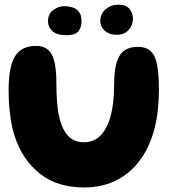

<svg xmlns="http://www.w3.org/2000/svg" viewBox="-20 -785 753 824"><path d="M340.5 19.5Q226 19.5 151.8 -39.2Q77.5 -98 44.5 -196Q38.5 -213.5 34 -232.5Q29.5 -251.5 26.5 -271.2Q23.5 -291 21.2 -311.8Q19 -332.5 18 -354Q17 -375.5 17 -398Q17 -463.5 28.5 -505.5Q40 -547.5 66.2 -567.8Q92.5 -588 136 -588Q165.5 -588 184.5 -573Q203.5 -558 212.8 -523Q222 -488 222 -427.5Q222 -409.5 222.5 -391.5Q223 -373.5 224.2 -356.5Q225.5 -339.5 227.2 -323.5Q229 -307.5 232 -292.8Q235 -278 239 -264.5Q250.5 -224 274.8 -199.2Q299 -174.5 340.5 -174.5Q367.5 -174.5 388 -185.8Q408.5 -197 423.2 -217.2Q438 -237.5 447.5 -264Q453.5 -281 458 -300.2Q462.5 -319.5 465 -340.2Q467.5 -361 468.8 -382.5Q470 -404 470 -425.5Q470 -484 481 -518.8Q492 -553.5 514.5 -568.8Q537 -584 570 -584Q607.5 -584 627.5 -564.8Q647.5 -545.5 654.8 -504.8Q662 -464 662 -399.5Q662 -376.5 660.8 -354.8Q659.5 -333 657.2 -311.8Q655 -290.5 651.2 -270.2Q647.5 -250 642.5 -230.8Q637.5 -211.5 631 -193.5Q608 -128.5 567.5 -80.8Q527 -33 470.2 -6.8Q413.5 19.5 340.5 19.5ZM266.5 -634Q223.5 -634 204.8 -651.5Q186 -669 186 -693.5Q186 -726 208.8 -742.2Q231.5 -758.5 255 -758.5Q274.5 -758.5 291.8 -753Q309 -747.5 319.5 -733.2Q330 -719 330 -693Q330 -668 316.5 -651Q303 -634 266.5 -634ZM481.5 -635.5Q450.5 -635.5 430.5 -652.5Q410.5 -669.5 410.5 -695Q410.5 -726 433.5 -745.5Q456.5 -765 490 -765Q520.5 -765 535.5 -746.8Q550.5 -728.5 550.5 -705Q550.5 -676.5 531.8 -656Q513 -635.5 481.5 -635.5Z"/></svg>

Font: Gluten SemiBold
Style: Regular
Weight: 600
Designer: Tyler Finck
Foundry: Etcetera Type Company
Version: Version 1.300